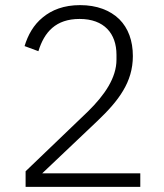

<svg xmlns="http://www.w3.org/2000/svg" viewBox="-20 -730 640 750"><path d="M528 0H80V-61L324 -295C389 -359 435 -426 435 -497V-516C435 -599 387 -656 291 -656C198 -656 153 -605 130 -530L76 -550C89 -593 111 -633 147 -662C182 -691 229 -710 293 -710C358 -710 410 -690 446 -655C481 -620 499 -571 499 -511C499 -460 485 -416 461 -376C437 -335 401 -296 360 -257L145 -53H528Z"/></svg>

Font: Plexus Sans Light
Style: Regular
Weight: 300
Version: Version 2.001;PS 002.001;hotconv 1.0.70;makeotf.lib2.5.58329